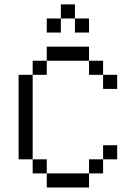

<svg xmlns="http://www.w3.org/2000/svg" viewBox="-20 -832 602 852"><path d="M62.5 -500V-125H125V-500ZM125 -62.5H187.5V-125H125ZM125 -500H187.5V-562.5H125ZM187.5 0H375V-62.5H187.5ZM187.5 -562.5H375V-625H187.5ZM187.5 -687.5H250V-750H187.5ZM250 -750H312.5V-812.5H250ZM312.5 -687.5H375V-750H312.5ZM375 -62.5H437.5V-125H375ZM375 -500H437.5V-562.5H375ZM437.5 -125H500V-187.5H437.5ZM437.5 -437.5H500V-500H437.5Z"/></svg>

Font: ChillMoonMono
Style: Regular
Weight: 400
Designer: Warren2060
Foundry: ChillType
Version: Version 1.000;Glyphs 3.1.1 (3135)